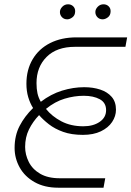

<svg xmlns="http://www.w3.org/2000/svg" viewBox="-20 -874 612 894"><path d="M251 0Q187 0 141 -26Q95 -52 71.5 -94.5Q48 -137 48 -185Q48 -243 71.5 -288Q95 -333 134 -371Q120 -393 111.5 -421.5Q103 -450 103 -484Q103 -549 132 -598Q161 -647 213.5 -673.5Q266 -700 336 -700H572L564 -656H329Q244 -656 197 -609Q150 -562 150 -487Q150 -460 154.5 -439.5Q159 -419 170 -400Q217 -436 269 -452Q321 -468 372 -468Q413 -468 446.5 -457Q480 -446 500 -423Q520 -400 520 -363Q520 -333 502 -306Q484 -279 449.5 -262.5Q415 -246 366 -246Q313 -246 274 -260Q235 -274 207.5 -295.5Q180 -317 162 -338Q133 -308 115 -271.5Q97 -235 97 -190Q97 -154 114 -120Q131 -86 167 -65Q203 -44 258 -44H470L462 0ZM368 -286Q414 -286 444 -306.5Q474 -327 474 -361Q474 -396 444.5 -412Q415 -428 370 -428Q326 -428 281 -414.5Q236 -401 194 -367Q222 -332 266 -309Q310 -286 368 -286ZM458 -784Q443 -784 433.5 -794Q424 -804 424 -818Q424 -831 435 -842.5Q446 -854 462 -854Q476 -854 485.5 -845Q495 -836 495 -822Q495 -803 482.5 -793.5Q470 -784 458 -784ZM293 -784Q278 -784 268.5 -794Q259 -804 259 -818Q259 -831 270 -842.5Q281 -854 297 -854Q311 -854 320.5 -845Q330 -836 330 -822Q330 -803 317.5 -793.5Q305 -784 293 -784Z"/></svg>

Font: MuseoModerno Thin ExtraLight
Style: Italic
Weight: 250
Italic angle: -9°
Version: Version 1.003